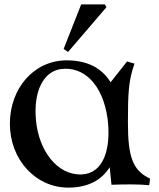

<svg xmlns="http://www.w3.org/2000/svg" viewBox="-20 -840 724 875"><path d="M660 4 664 -26C584 -63 563 -126 563 -282C563 -408 565 -473 593 -550L559 -560L484 -465C446 -527 382 -565 284 -565C135 -565 25 -438 25 -276C25 -113 142 15 291 15C384 15 444 -21 480 -78L488 2C546 0 611 -1 660 4ZM470 -301C488 -162 452 -49 352 -45C240 -41 157 -154 144 -291C131 -428 181 -514 256 -525C362 -540 448 -455 470 -301ZM270 -617 290 -603 465 -807 458 -820H350Z"/></svg>

Font: Basteleur Moonlight
Style: Regular
Weight: 300
Designer: Keussel
Foundry: Keussel Studio
Version: Version 1.300;Glyphs 3.2 (3192)